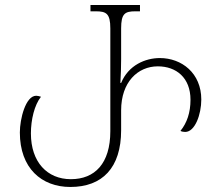

<svg xmlns="http://www.w3.org/2000/svg" viewBox="-20 -734 880 764"><path d="M260 10C387 10 462 -66 462 -216V-295C462 -407 528 -470 608 -470C681 -470 738 -425 738 -337C738 -286 724 -245 698 -213C704 -210 711 -209 717 -209C756 -209 781 -279 781 -338C781 -443 703 -503 616 -503C559 -503 491 -475 462 -404H459C461 -437 462 -469 462 -499V-621C462 -680 477 -689 519 -689H537V-714H340V-689H361C403 -689 419 -680 419 -621V-212C419 -83 357 -21 262 -21C168 -21 103 -89 103 -203C103 -258 117 -316 143 -349C137 -351 130 -353 124 -353C82 -353 59 -261 59 -207C59 -65 145 10 260 10Z"/></svg>

Font: Noto Serif Georgian ExtraLight
Style: Regular
Weight: 200
Designer: Monotype Design Team, Akaki Razmadze
Foundry: Google LLC
Version: Version 2.003